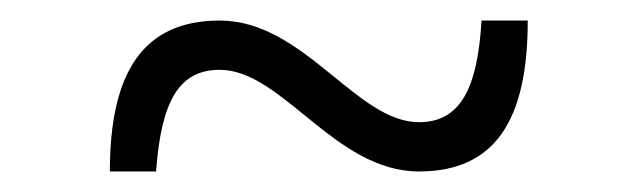

<svg xmlns="http://www.w3.org/2000/svg" viewBox="-20 -427 622 187"><path d="M388 -260C463 -260 494 -311 494 -407H449C445 -340 428 -308 388 -308C327 -308 276 -407 194 -407C119 -407 87 -356 87 -260H132C137 -328 154 -359 194 -359C255 -359 306 -260 388 -260Z"/></svg>

Font: Gantari Light
Style: Regular
Weight: 300
Designer: Anugrah Pasau
Foundry: Lafontype
Version: Version 1.000